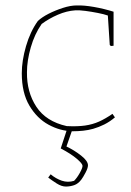

<svg xmlns="http://www.w3.org/2000/svg" viewBox="-20 -476 482 705"><path d="M246 6Q201 5 158.5 -18Q116 -41 88 -88Q60 -135 60 -207Q60 -253 75.5 -306.5Q91 -360 119 -399Q134 -413 158.5 -425.5Q183 -438 211 -447Q239 -456 261 -456Q288 -457 325 -450.5Q362 -444 397 -433V-308L387 -307L383 -311L376 -419Q362 -424 339 -428.5Q316 -433 293.5 -436Q271 -439 256 -438Q225 -436 192.5 -422Q160 -408 133 -388Q107 -351 93 -302Q79 -253 79 -211Q78 -138 113.5 -84Q149 -30 225 -13Q264 -11 292 -15Q320 -19 343.5 -29.5Q367 -40 393 -58L402 -45Q383 -29 363 -19Q343 -9 322 -3Q304 2 285 4Q266 6 246 6ZM222 209Q206 209 188 197.5Q170 186 157 176L166 164Q185 180 207 187.5Q229 195 252 188Q263 177 273 159Q283 141 283 133Q283 125 262 107Q241 89 203 69L228 -7H248L224 62Q252 75 277.5 95Q303 115 303 131Q303 141 294 158Q285 175 279 183Q267 199 252 204Q237 209 222 209Z"/></svg>

Font: Labrada Thin
Style: Regular
Weight: 100
Designer: Mercedes Jáuregui
Foundry: Omnibus-Type Team
Version: Version 1.000; ttfautohint (v1.8.4.7-5d5b)